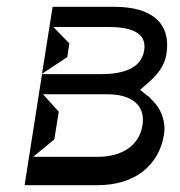

<svg xmlns="http://www.w3.org/2000/svg" viewBox="-20 -546 526 562"><path d="M152 -219 106 -270H296C362 -270 407 -240 397 -179C387 -117 333 -87 267 -87H77L139 -138ZM460 -152C466 -188 453 -228 423 -255C420 -258 420 -260 416 -263C415 -263 413 -265 411 -266L390 -283L414 -304C440 -327 461 -351 467 -387C482 -479 423 -526 316 -526H134L103 -330L177 -379L183 -419L136 -467H297C357 -467 411 -454 402 -398C393 -343 335 -329 275 -329H103L52 -4H266C373 -4 445 -60 460 -152ZM103 -329H102L103 -330Z"/></svg>

Font: Charger Static
Style: 2Obl
Weight: 1000
Designer: Jasper
Foundry: KineticPlasma Fonts/Cannot Into Space Fonts
Version: Version 1.1